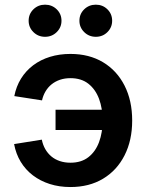

<svg xmlns="http://www.w3.org/2000/svg" viewBox="-20 -773 615 805"><path d="M275.4 11.2Q228.5 11.2 188.7 -1.5Q148.9 -14.2 117.9 -37.8Q86.9 -61.5 66.9 -94.5Q46.9 -127.4 39.1 -168.9L155.3 -187.5Q159.7 -165.5 169.9 -147.7Q180.2 -129.9 195.3 -117.2Q210.4 -104.5 230.7 -97.7Q251 -90.8 275.4 -90.8Q320.8 -90.8 350.6 -114Q380.4 -137.2 395.3 -177.2Q410.2 -217.3 410.2 -267.6Q410.2 -318.4 395.3 -358.4Q380.4 -398.4 350.6 -421.9Q320.8 -445.3 275.4 -445.3Q251.5 -445.3 231.4 -438.5Q211.4 -431.6 196.3 -419.4Q181.2 -407.2 170.9 -389.9Q160.6 -372.6 156.2 -352.1L40 -370.1Q47.9 -410.6 68.1 -443.4Q88.4 -476.1 119.1 -499.3Q149.9 -522.5 189.5 -534.7Q229 -546.9 275.4 -546.9Q354 -546.9 412.1 -512Q470.2 -477.1 502.2 -414.1Q534.2 -351.1 534.2 -267.6Q534.2 -184.6 502.2 -121.6Q470.2 -58.6 412.1 -23.7Q354 11.2 275.4 11.2ZM420.9 -228H212.9V-313H420.9ZM381.8 -618.7Q353 -618.7 333 -638.4Q313 -658.2 313 -686Q313 -714.4 333 -733.9Q353 -753.4 381.8 -753.4Q410.6 -753.4 430.4 -733.9Q450.2 -714.4 450.2 -686Q450.2 -658.2 430.4 -638.4Q410.6 -618.7 381.8 -618.7ZM168.9 -618.7Q140.1 -618.7 120.1 -638.4Q100.1 -658.2 100.1 -686Q100.1 -714.4 120.1 -733.9Q140.1 -753.4 168.9 -753.4Q197.8 -753.4 217.8 -733.9Q237.8 -714.4 237.8 -686Q237.8 -658.2 217.8 -638.4Q197.8 -618.7 168.9 -618.7Z"/></svg>

Font: Inter 18pt SemiBold
Style: Regular
Weight: 600
Designer: Rasmus Andersson
Foundry: rsms
Version: Version 4.001;git-66647c0bb